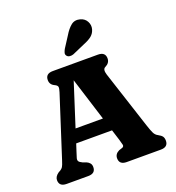

<svg xmlns="http://www.w3.org/2000/svg" viewBox="-165 -1082 1113 1213"><g transform="rotate(-20 392.0 -475.5)"><path d="M269 -43Q269 0 219.5 0H74.5Q25 0 25 -43Q25 -67 52 -86L65.5 -93.5Q76 -100 82.2 -109.5Q88.5 -119 98.5 -151L230 -559.5Q237.5 -583 236 -593.5Q234.5 -604 216.5 -612.5Q186.5 -626 186.5 -657Q186.5 -700 236 -700H539Q588.5 -700 588.5 -657Q588.5 -626 556 -610.5Q536.5 -601 548.5 -563L674.5 -176.5Q687 -138 696 -119.5Q705 -101 722 -92.5Q742.5 -81.5 749.8 -70.8Q757 -60 757 -43Q757 0 707.5 0H478.5Q429 0 429 -43Q429 -72 459 -86.5L482 -94Q494.5 -99.5 492 -111.5Q489.5 -123.5 482 -148.5L459.5 -220H218.5L202 -169Q195 -146.5 190.8 -133.5Q186.5 -120.5 191 -111.5Q195.5 -102.5 216 -93L239 -85Q252.5 -79 260.8 -69Q269 -59 269 -43ZM247 -310H431L340 -600ZM403 -880Q425 -917 450 -937.2Q475 -957.5 510.5 -948Q540.5 -939.5 553.5 -914.5Q566.5 -889.5 559.5 -863.5Q552.5 -838 533.5 -822Q514.5 -806 478 -791.5L394.5 -755Q382.5 -750.5 369.8 -751.8Q357 -753 350 -762Q342.5 -771.5 345.5 -782.5Q348.5 -793.5 355 -805.5Z"/></g></svg>

Font: Fraunces 9pt S100
Style: Bold
Weight: 700
Version: Version 1.000; ttfautohint (v1.8.3)